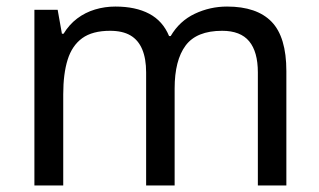

<svg xmlns="http://www.w3.org/2000/svg" viewBox="-20 -566 975 586"><path d="M673 -546Q764 -546 809 -499.5Q854 -453 854 -349V0H767V-345Q767 -408 740.5 -440Q714 -472 658 -472Q580 -472 546.5 -427Q513 -382 513 -296V0H426V-345Q426 -387 414 -415.5Q402 -444 378 -458Q354 -472 316 -472Q262 -472 231 -449.5Q200 -427 186.5 -384Q173 -341 173 -278V0H85V-536H156L169 -463H174Q191 -491 215.5 -509.5Q240 -528 270 -537Q300 -546 332 -546Q394 -546 435.5 -524Q477 -502 496 -456H501Q528 -502 574.5 -524Q621 -546 673 -546Z"/></svg>

Font: ubangla15
Style: Book
Weight: 400
Designer: Jelle Bosma - Monotype Design Team
Foundry: Monotype Imaging Inc.
Version: Version 2.003